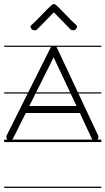

<svg xmlns="http://www.w3.org/2000/svg" viewBox="-23 -686 515 938"><path d="M231.4 -662.9C206.9 -642.7 153.4 -582.3 129 -562.1C123.2 -557.3 127.3 -548.7 132.1 -543C136.9 -537.2 151.4 -536.3 157.2 -541.1L240 -625.8L322.8 -541.1C328.5 -536.3 342.1 -537.2 346.9 -543C351.7 -548.7 356.8 -557.3 351 -562.1C326.6 -582.3 273.1 -642.7 248.6 -662.9C243.4 -667.2 236.6 -667.2 231.4 -662.9ZM-2.5 226V232H472V226ZM-2.5 -463V-457H226.8C225.7 -455.9 224.8 -454.5 224 -453L115 -235H-2.5V-229H112L10 -25C9 -22 8 -20 8 -17C8 -12.3 9.8 -7.5 12.9 -4H-2.5V8H472V-4H453.1C456.2 -7.5 458 -12.3 458 -17C458 -20 457 -22 456 -25L360.2 -229H472V-235H357.4L255 -453C254.2 -454.5 253.3 -455.9 252.3 -457H472V-463ZM36 -4C37.9 -5.5 39.6 -7.5 41 -10L103 -134H367L425 -10C426.1 -7.5 427.6 -5.5 429.5 -4ZM322.3 -229 351 -168H120L150.5 -229ZM319.5 -235H153.5L239 -406Z"/></svg>

Font: LetsTraceRuled
Style: Medium
Weight: 500
Version: Version 003.000